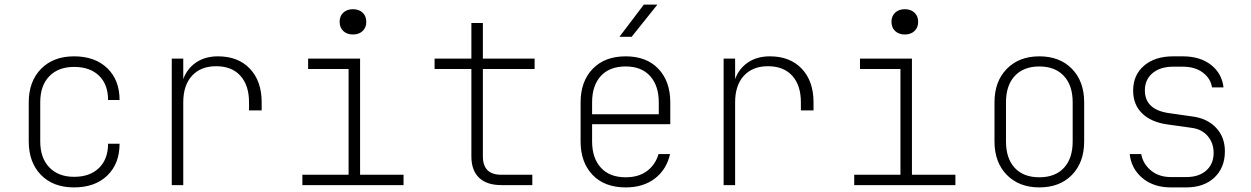

<svg xmlns="http://www.w3.org/2000/svg" viewBox="-20 -805 5440 835"><path d="M302 10Q211 10 158 -44.5Q105 -99 105 -190V-360Q105 -451 158.5 -505.5Q212 -560 302 -560Q393 -560 446.5 -508.5Q500 -457 500 -370H450Q450 -438 410.5 -476Q371 -514 302 -514Q234 -514 194.5 -473.5Q155 -433 155 -360V-190Q155 -118 194.5 -77Q234 -36 302 -36Q371 -36 410.5 -74.5Q450 -113 450 -180H500Q500 -93 446.5 -41.5Q393 10 302 10Z M727 0V-550H777V-461Q794 -507 833 -533.5Q872 -560 928 -560Q1016 -560 1067 -506Q1118 -452 1118 -360V-325H1063V-360Q1063 -434 1025.5 -475.5Q988 -517 920 -517Q853 -517 815 -475.5Q777 -434 777 -360V0Z M1295 0V-45H1496V-505H1320V-550H1546V-45H1735V0ZM1515 -655Q1489 -655 1473 -670Q1457 -685 1457 -710Q1457 -735 1473 -750Q1489 -765 1515 -765Q1541 -765 1557 -750Q1573 -735 1573 -710Q1573 -685 1557 -670Q1541 -655 1515 -655Z M2160 0Q2097 0 2063.5 -32Q2030 -64 2030 -125V-505H1870V-550H2030V-705H2080V-550H2305V-505H2080V-125Q2080 -45 2160 -45H2295V0Z M2701 10Q2609 10 2557 -44.5Q2505 -99 2505 -190V-360Q2505 -451 2557.5 -505.5Q2610 -560 2701 -560Q2792 -560 2843.5 -505.5Q2895 -451 2895 -360V-265H2555V-190Q2555 -118 2593 -76Q2631 -34 2701 -34Q2757 -34 2793.5 -61Q2830 -88 2844 -135H2894Q2879 -68 2828.5 -29Q2778 10 2701 10ZM2555 -308H2845V-360Q2845 -432 2807.5 -474Q2770 -516 2701 -516Q2631 -516 2593 -474.5Q2555 -433 2555 -360ZM2674 -645 2780 -785H2839L2727 -645Z M3127 0V-550H3177V-461Q3194 -507 3233 -533.5Q3272 -560 3328 -560Q3416 -560 3467 -506Q3518 -452 3518 -360V-325H3463V-360Q3463 -434 3425.5 -475.5Q3388 -517 3320 -517Q3253 -517 3215 -475.5Q3177 -434 3177 -360V0Z M3695 0V-45H3896V-505H3720V-550H3946V-45H4135V0ZM3915 -655Q3889 -655 3873 -670Q3857 -685 3857 -710Q3857 -735 3873 -750Q3889 -765 3915 -765Q3941 -765 3957 -750Q3973 -735 3973 -710Q3973 -685 3957 -670Q3941 -655 3915 -655Z M4500 10Q4412 10 4358.5 -44.5Q4305 -99 4305 -190V-360Q4305 -451 4358.5 -505.5Q4412 -560 4500 -560Q4589 -560 4642 -505.5Q4695 -451 4695 -360V-190Q4695 -99 4642 -44.5Q4589 10 4500 10ZM4500 -34Q4569 -34 4607 -75Q4645 -116 4645 -190V-360Q4645 -434 4606.5 -475Q4568 -516 4500 -516Q4432 -516 4393.5 -475Q4355 -434 4355 -360V-190Q4355 -116 4393 -75Q4431 -34 4500 -34Z M5072 10Q4997 10 4948.5 -30.5Q4900 -71 4893 -135H4943Q4951 -92 4985.5 -63.5Q5020 -35 5072 -35H5139Q5194 -35 5226 -63.5Q5258 -92 5258 -140Q5258 -183 5232.5 -213Q5207 -243 5163 -249L5056 -264Q4986 -274 4947 -312Q4908 -350 4908 -411Q4908 -479 4955.5 -519.5Q5003 -560 5082 -560H5124Q5199 -560 5246.5 -523Q5294 -486 5301 -425H5251Q5245 -464 5211 -489.5Q5177 -515 5124 -515H5082Q5026 -515 4992.5 -487Q4959 -459 4959 -412Q4959 -328 5064 -313L5169 -298Q5232 -289 5269.5 -248.5Q5307 -208 5307 -147Q5307 -76 5261.5 -33Q5216 10 5139 10Z"/></svg>

Font: NKDuy Mono Thin
Style: Regular
Weight: 100
Monospace: yes
Designer: NKDuy
Foundry: NKDuy
Version: Version 2.251; ttfautohint (v1.8.4.7-5d5b)